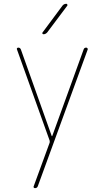

<svg xmlns="http://www.w3.org/2000/svg" viewBox="-20 -770 540 1010"><path d="M241.2 -30.3 69.3 -509.8Q67.4 -513.7 69.8 -516.6Q72.3 -519.5 76.2 -519.5Q85.9 -519.5 89.8 -509.8L252 -54.7Q252 -53.7 253.9 -53.7Q254.9 -53.7 254.9 -54.7L419.9 -509.8Q422.9 -519.5 433.6 -519.5Q436.5 -519.5 439.5 -516.6Q442.4 -513.7 441.4 -509.8L178.7 210Q174.8 219.7 164.1 219.7Q160.2 219.7 157.7 216.8Q155.3 213.9 157.2 210L241.2 -19.5Q242.2 -25.4 241.2 -30.3ZM209 -589.8Q205.1 -589.8 203.1 -593.3Q201.2 -596.7 204.1 -599.6L308.6 -740.2Q316.4 -750 329.1 -750Q332 -750 334 -746.6Q335.9 -743.2 334 -740.2L228.5 -599.6Q219.7 -589.8 209 -589.8Z"/></svg>

Font: Rounded Mgen+ 1m thin
Style: Regular
Weight: 100
Designer: [Source Han Sans]
Ryoko NISHIZUKA  (kana & ideographs); Paul D. Hunt (Latin, Greek & Cyrillic); Wenlong ZHANG  (bopomofo
Version: Version 1.059.20150602